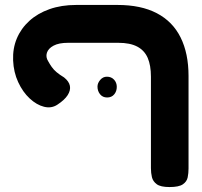

<svg xmlns="http://www.w3.org/2000/svg" viewBox="-20 -607 815 776"><path d="M665 149Q629 149 613.5 137.5Q598 126 594 109Q590 92 590 73V-297Q590 -343 577 -373Q564 -403 535 -418.5Q506 -434 458 -434H255Q218 -434 196.5 -422.5Q175 -411 169.5 -393.5Q164 -376 175 -359Q181 -348 189 -336.5Q197 -325 209 -315Q221 -305 239 -294Q259 -278 262.5 -260Q266 -242 253.5 -222.5Q241 -203 212 -184Q188 -168 158 -175.5Q128 -183 100 -209Q72 -235 53.5 -275Q35 -315 33 -363Q31 -411 48 -451.5Q65 -492 98.5 -522.5Q132 -553 180 -570Q228 -587 288 -587H455Q550 -587 614 -553.5Q678 -520 710 -455.5Q742 -391 742 -300V74Q742 93 738.5 110Q735 127 719 138Q703 149 665 149ZM413 -213Q395 -213 384.5 -226Q374 -239 374 -257Q374 -271 385 -284Q396 -297 412 -297Q430 -297 441 -285Q452 -273 452 -256Q452 -238 441.5 -225.5Q431 -213 413 -213Z"/></svg>

Font: Fredoka Expanded SemiBold
Style: Regular
Weight: 600
Width: 7
Designer: Ben Nathan
Foundry: Milena B. Brandão, Ben Nathan
Version: Version 2.001